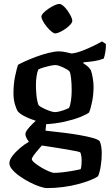

<svg xmlns="http://www.w3.org/2000/svg" viewBox="-20 -763 562 983"><path d="M222 200Q207 200 183 192Q159 184 132 170Q105 156 81.5 139.5Q58 123 43 105.5Q28 88 28 73Q28 56 43.5 35.5Q59 15 82.5 -5Q106 -25 128 -37Q122 -45 116 -56Q110 -67 110 -76Q110 -86 121 -100.5Q132 -115 147.5 -130Q163 -145 174 -153L218 -144L213 -94Q221 -93 249 -90Q277 -87 313.5 -82.5Q350 -78 387 -71.5Q424 -65 452 -57.5Q480 -50 490 -41Q496 -28 498.5 -11Q501 6 501 21Q501 52 496 85.5Q491 119 482 139Q469 149 442.5 159.5Q416 170 380.5 179.5Q345 189 303.5 194.5Q262 200 222 200ZM258 122Q275 122 301 119Q327 116 352.5 111.5Q378 107 393 103Q396 96 397 82Q398 68 398 59Q398 46 396 34.5Q394 23 391 17Q389 15 370 11Q351 7 324 2.5Q297 -2 269 -6.5Q241 -11 220.5 -14Q200 -17 194 -18Q183 -5 171 9Q159 23 151 34.5Q143 46 143 52Q143 59 157.5 71Q172 83 191.5 94.5Q211 106 229.5 114Q248 122 258 122ZM213 -127Q182 -138 157.5 -146.5Q133 -155 116.5 -162.5Q100 -170 89 -177.5Q78 -185 72 -192Q64 -203 56.5 -228.5Q49 -254 49 -285Q49 -333 57 -371Q65 -409 72 -431Q82 -437 107 -448.5Q132 -460 164 -472Q196 -484 228 -492Q260 -500 283 -500Q297 -500 316.5 -496Q336 -492 347 -489Q372 -492 402 -503.5Q432 -515 459.5 -528.5Q487 -542 502 -551L522 -538Q523 -519 519.5 -497.5Q516 -476 511 -463Q488 -454 461.5 -450Q435 -446 407 -444V-439Q415 -434 425.5 -426Q436 -418 445 -404Q451 -388 455 -363.5Q459 -339 459 -319Q459 -280 452 -244.5Q445 -209 436 -187Q423 -177 391 -164Q359 -151 313 -140.5Q267 -130 213 -127ZM261 -189Q270 -189 284.5 -192.5Q299 -196 313 -201.5Q327 -207 333 -210Q340 -223 343.5 -248.5Q347 -274 347 -300Q347 -333 344 -361Q341 -389 336 -397Q333 -402 318.5 -410Q304 -418 288.5 -424Q273 -430 265 -430Q254 -430 237.5 -426.5Q221 -423 204 -418Q187 -413 176 -407Q171 -396 167.5 -374.5Q164 -353 164 -328Q164 -304 166 -281.5Q168 -259 171.5 -244Q175 -229 178 -224Q184 -218 199.5 -210Q215 -202 233 -195.5Q251 -189 261 -189ZM262 -592Q255 -592 243 -602Q231 -612 219.5 -626Q208 -640 200 -654.5Q192 -669 192 -678Q192 -686 202.5 -697Q213 -708 228.5 -718.5Q244 -729 259.5 -736Q275 -743 283 -743Q292 -743 303.5 -733.5Q315 -724 325.5 -709Q336 -694 343 -680Q350 -666 350 -656Q350 -648 340 -637Q330 -626 316 -616Q302 -606 287 -599Q272 -592 262 -592Z"/></svg>

Font: Texturina Medium 12pt SemiBold
Style: Regular
Weight: 600
Version: Version 1.002